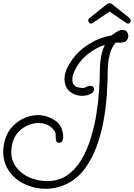

<svg xmlns="http://www.w3.org/2000/svg" viewBox="-92 -927 833 1194"><path d="M190 247Q133 247 80 226Q7 197 -32.5 141.5Q-72 86 -72 17Q-72 -25 -57 -70Q-42 -112 -11.5 -143.5Q19 -175 59.5 -193Q100 -211 143 -211Q184 -211 219 -195Q230 -191 248 -179.5Q266 -168 273 -158Q280 -150 284 -143Q288 -136 292 -126Q294 -120 297.5 -106Q301 -92 301 -78Q301 -63 295.5 -51Q290 -39 276 -39Q260 -39 257 -52Q254 -65 254.5 -81.5Q255 -98 251 -106Q249 -111 245.5 -115.5Q242 -120 238 -124Q220 -144 197 -153Q174 -162 149 -162Q116 -162 83.5 -148.5Q51 -135 26 -110Q1 -85 -10 -52Q-22 -15 -22 17Q-22 72 9 113Q40 154 91 176.5Q142 199 202 199Q273 199 325 163.5Q377 128 413 68Q449 8 472 -66Q495 -140 507.5 -218Q520 -296 524.5 -367.5Q529 -439 529 -493Q529 -530 536 -571Q543 -612 560 -648Q501 -629 450 -587Q399 -545 373 -489Q366 -474 362 -461.5Q358 -449 358 -432Q358 -410 368.5 -398.5Q379 -387 394 -383.5Q409 -380 420 -380Q427 -380 431 -380.5Q435 -381 435 -381L436 -382Q440 -386 448 -388.5Q456 -391 460 -392Q463 -393 466 -393Q469 -393 471 -393Q482 -393 487.5 -387Q493 -381 493 -373Q493 -365 488 -356.5Q483 -348 473 -343Q446 -331 417 -331Q375 -331 342.5 -357.5Q310 -384 309 -435Q309 -457 314.5 -475Q320 -493 330 -512Q369 -589 443.5 -641Q518 -693 603 -707Q612 -715 628 -725.5Q644 -736 655 -739Q659 -740 662.5 -740.5Q666 -741 670 -741Q688 -741 697 -729.5Q706 -718 706 -704Q706 -691 698 -678.5Q690 -666 673 -664L660 -662Q653 -661 649 -661.5Q645 -662 639 -662Q636 -662 633 -662Q630 -662 627 -661Q599 -629 588.5 -580.5Q578 -532 578 -493Q578 -428 573 -348Q568 -268 553.5 -184Q539 -100 511 -22Q483 56 438.5 118Q394 180 328 214Q264 247 190 247ZM474 -780Q467 -780 462 -786Q457 -792 457 -799Q457 -810 465 -815L574 -902Q581 -907 589 -907Q599 -907 604 -902L713 -815Q721 -808 721 -799Q721 -792 716 -786Q711 -780 704 -780Q700 -780 694 -784L589 -855L484 -784Q478 -780 474 -780Z"/></svg>

Font: Twinkle Star
Style: Regular
Weight: 400
Designer: Robert E. Leuschke
Foundry: Robert E. Leuschke
Version: Version 2.010; ttfautohint (v1.8.3)